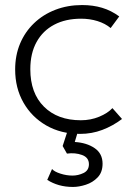

<svg xmlns="http://www.w3.org/2000/svg" viewBox="-20 -515 535 760"><path d="M297 15Q221.5 15 163.5 -18.2Q105.5 -51.5 72.8 -109Q40 -166.5 40 -240Q40 -296 59.5 -342.5Q79 -389 114.8 -423.2Q150.5 -457.5 199 -476.2Q247.5 -495 305 -495Q348 -495 384 -484.2Q420 -473.5 452 -450L418 -404Q396.5 -422 366 -431.5Q335.5 -441 301 -441Q239.5 -441 194.5 -417.2Q149.5 -393.5 124.8 -348.8Q100 -304 100 -241Q100 -146.5 154 -92.8Q208 -39 300 -39Q339 -39 372.8 -53Q406.5 -67 425 -87L463 -44Q426.5 -16.5 385 -0.8Q343.5 15 297 15ZM269 225Q239 225 213.5 217.8Q188 210.5 167 197L186 154Q195 164.5 219 172.2Q243 180 267 180Q289.5 180 310.8 169.8Q332 159.5 332 135Q332 108.5 304.8 98.5Q277.5 88.5 245 93L228 63L255 -20H296L276 47Q323.5 50 354.8 71.5Q386 93 386 133Q386 167 366.5 187.2Q347 207.5 319.8 216.2Q292.5 225 269 225Z"/></svg>

Font: Geologica Thin Roman Thin
Style: Regular
Weight: 250
Version: Version 1.010;gftools[0.9.28]